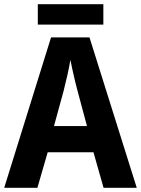

<svg xmlns="http://www.w3.org/2000/svg" viewBox="-20 -894 671 914"><path d="M473 0 425 -169H207L158 0H0L223 -716H406L631 0ZM349 -462Q344 -480 337.5 -507Q331 -534 325 -561.5Q319 -589 315 -609Q310 -577 300.5 -535Q291 -493 283 -462L237 -294H394ZM472 -874V-777H160V-874Z"/></svg>

Font: Noto Sans Lao SemiCondensed
Style: Bold
Weight: 700
Width: 4
Designer: Monotype Design Team
Foundry: Monotype Imaging Inc.
Version: Version 2.003; ttfautohint (v1.8.4.7-5d5b)